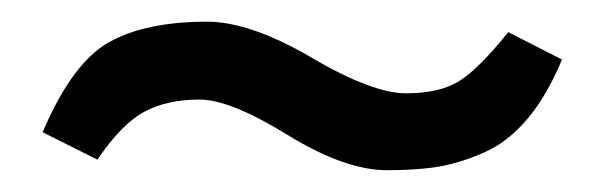

<svg xmlns="http://www.w3.org/2000/svg" viewBox="-20 -440 561 178"><path d="M356.4 -353.5Q386.7 -353.5 404.8 -364.3Q422.9 -375 451.2 -410.2L501 -384.8Q487.3 -351.6 469.2 -330.1Q451.2 -308.6 429.2 -298.8Q407.2 -289.1 387.2 -285.6Q367.2 -282.2 338.9 -282.2Q299.8 -282.2 246.6 -314.9Q193.4 -347.7 165 -347.7Q134.8 -347.7 113.8 -336.4Q92.8 -325.2 70.3 -292L19.5 -317.4Q46.9 -381.8 81.1 -400.9Q115.2 -419.9 171.9 -419.9Q211.9 -419.9 268.6 -386.7Q325.2 -353.5 356.4 -353.5Z"/></svg>

Font: Neucha
Style: Regular
Weight: 400
Designer: Jovanny Lemonad
Foundry: Jovanny Lemonad
Version: Version 001.001